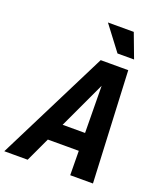

<svg xmlns="http://www.w3.org/2000/svg" viewBox="-210 -1058 986 1166"><g transform="rotate(20 283.5 -475.0)"><path d="M-41 0 320 -720H446L110 0ZM385 0 377 -720H498L532 0ZM137 -272H471L445 -157H111ZM402 -793 283 -950H450L509 -793Z"/></g></svg>

Font: Instrument Sans SemiCondensed
Style: Bold Italic
Weight: 700
Width: 4
Italic angle: -13°
Designer: Rodrigo Fuenzalida
Foundry: fragTYPE
Version: Version 1.000;gftools[0.9.28]